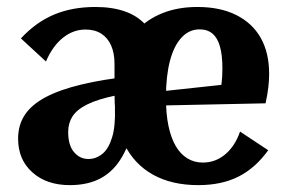

<svg xmlns="http://www.w3.org/2000/svg" viewBox="-20 -529 837 559"><path d="M557.3 10Q480.3 10 425.7 -20.3Q371.1 -50.6 342.4 -108.4Q313.6 -166.2 313.6 -248Q313.6 -308.7 329.9 -357Q346.1 -405.4 377 -439Q408 -472.7 452.9 -490.7Q497.8 -508.7 554.8 -508.7Q620.9 -508.7 667.7 -485.3Q714.6 -462 739.1 -418.7Q763.6 -375.4 763.6 -313.6Q763.6 -296.3 761.3 -275.5Q758.9 -254.6 753.2 -228.2L418.6 -221.2V-259.7L663.5 -286.1L617 -247.3Q623 -269.5 625.2 -287.1Q627.5 -304.8 627.5 -329.9Q627.5 -368.3 620.4 -393.6Q613.3 -418.8 598.6 -431.1Q583.9 -443.5 561.2 -443.5Q530.5 -443.5 508.3 -419.4Q486.1 -395.2 474.7 -351.4Q463.3 -307.6 463.3 -248.4V-240.9Q463.3 -196.1 470.7 -161.4Q478.2 -126.8 491.8 -103.5Q505.5 -80.2 525.4 -68Q545.4 -55.7 570.6 -55.7Q607.2 -55.7 635.7 -79.6Q664.2 -103.5 678.9 -145.9L760.9 -91.6Q723.6 -39.7 674.5 -14.9Q625.3 10 557.3 10ZM183.4 10Q115.9 10 74.3 -27.1Q32.7 -64.2 32.7 -125.2Q32.7 -164.9 52.3 -194.6Q71.9 -224.3 112.9 -246.1Q153.9 -267.8 216.9 -282.9Q279.9 -298.1 367.4 -307.6L313.4 -281.4V-343.3Q313.4 -374.3 303.5 -396.6Q293.7 -418.8 275 -430.9Q256.2 -443 229.1 -443Q192.9 -443 162.9 -418.8Q132.9 -394.7 113.8 -349.9L40.9 -417.2Q84.4 -464.2 137.3 -486.5Q190.2 -508.7 257.7 -508.7Q306.9 -508.7 343.6 -495.8Q380.3 -483 404.4 -456.3Q428.4 -429.6 440 -388.9Q451.6 -348.1 451.6 -291.6V-269.9Q371 -262.1 318 -251.2Q264.9 -240.3 234.4 -225.2Q203.8 -210 191.2 -190.3Q178.5 -170.6 178.5 -144.9Q178.5 -106 195.5 -86.1Q212.4 -66.1 237.4 -66.1Q259.6 -66.1 277.8 -80.8Q296 -95.5 306.2 -128.5Q316.5 -161.4 314.6 -216.2L373.3 -176.4Q359.7 -114.3 335.6 -72.7Q311.6 -31 274.1 -10.5Q236.7 10 183.4 10Z"/></svg>

Font: Sutasoma
Style: Regular
Weight: 400
Designer: Izhar Fathurrohim, Akbar Rohmanto, Arusyal Khofiqoini
Foundry: Kiwari Kolektiv
Version: Version 1.102